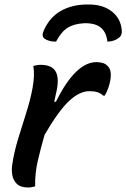

<svg xmlns="http://www.w3.org/2000/svg" viewBox="-20 -827 561 853"><path d="M357 -724Q310 -722 281 -704Q252 -686 229 -642Q195 -642 177 -656Q163 -667 175 -693Q202 -752 252 -779.5Q302 -807 368 -807H375Q438 -807 477.5 -775.5Q517 -744 521 -692Q523 -669 507 -658Q487 -643 457 -642Q453 -682 429.5 -703Q406 -724 357 -724ZM136 1Q131 2 123 4Q115 6 106 6Q71 6 54.5 -10.5Q38 -27 34.5 -50Q31 -73 34 -93Q42 -149 59.5 -207Q77 -265 96 -324Q115 -383 125 -438Q135 -496 128 -534Q136 -536 143.5 -537.5Q151 -539 161 -539Q212 -539 228.5 -507Q245 -475 228 -408Q225 -393 221 -376L228 -374Q273 -465 318 -508Q363 -551 408 -551Q443 -551 458 -534Q481 -513 467 -456Q463 -440 457 -425.5Q451 -411 445 -402H439Q427 -413 412.5 -417.5Q398 -422 378 -422Q333 -422 286 -377.5Q239 -333 178 -228Q161 -169 148 -113Q135 -57 136 1Z"/></svg>

Font: Recursive Sn Csl St Med
Style: Italic
Weight: 500
Italic angle: -15°
Version: Version 1.079;hotconv 1.0.112;makeotfexe 2.5.65598; ttfautoh